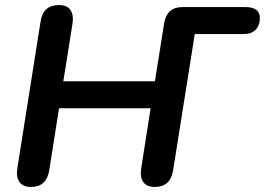

<svg xmlns="http://www.w3.org/2000/svg" viewBox="-20 -733 1050 761"><path d="M103 8Q71 8 57 -12Q43 -32 49 -68L141 -649Q151 -713 214 -713Q246 -713 259.5 -693Q273 -673 267 -637L231 -411H594L631 -643Q642 -705 704 -705H953Q981 -705 995.5 -694Q1010 -683 1010 -662Q1010 -632 993 -615Q976 -598 946 -598H752L666 -57Q655 8 594 8Q561 8 547.5 -12Q534 -32 540 -68L577 -304H214L175 -57Q164 8 103 8Z"/></svg>

Font: Nunito Variable Extra Light
Style: Italic
Weight: 200
Italic angle: -9°
Designer: Vernon Adams
Foundry: Vernon Adams
Version: Version 3.602